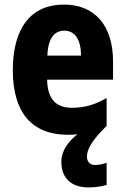

<svg xmlns="http://www.w3.org/2000/svg" viewBox="-20 -672 547 839"><path d="M360 12C360 -19 380 -57 446 -122V-244C393 -213 348 -201 293 -201C223 -201 187 -242 186 -324H474V-403C474 -560 395 -652 259 -652C117 -652 36 -552 36 -365C36 -182 118 -83 277 -83C292 -83 305 -84 318 -85C274 -50 248 -10 248 35C248 103 288 147 367 147C394 147 424 143 446 136V39C435 44 411 49 396 49C375 49 360 37 360 12ZM261 -538C308 -538 334 -498 334 -429H187C190 -508 220 -538 261 -538Z"/></svg>

Font: Noto Sans Kannada UI Condensed ExtraBold
Style: Regular
Weight: 800
Width: 3
Designer: Jelle Bosma - Monotype Design Team
Foundry: Monotype Imaging Inc.
Version: Version 2.005